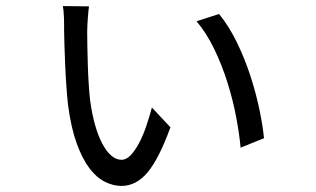

<svg xmlns="http://www.w3.org/2000/svg" viewBox="-20 -591 1040 632"><path d="M273 -570Q272 -565 271 -554Q270 -543 269 -530Q268 -517 267.5 -505Q267 -493 267 -486Q267 -469 267.5 -440.5Q268 -412 269 -379.5Q270 -347 272 -314.5Q274 -282 277 -258Q283 -215 293 -179.5Q303 -144 316.5 -118.5Q330 -93 346 -79Q362 -65 380 -65Q396 -65 410.5 -80.5Q425 -96 438 -120.5Q451 -145 461.5 -176Q472 -207 480 -237L541 -172Q504 -70 466.5 -24.5Q429 21 380 21Q353 21 325.5 7.5Q298 -6 274.5 -37Q251 -68 232.5 -119Q214 -170 204 -245Q201 -271 198.5 -307Q196 -343 194.5 -379Q193 -415 192 -445.5Q191 -476 191 -492Q191 -499 191 -510.5Q191 -522 190.5 -534Q190 -546 189 -556Q188 -566 187 -571ZM701 -545Q733 -506 759 -453Q785 -400 803.5 -343.5Q822 -287 833.5 -232.5Q845 -178 849 -136L772 -105Q768 -149 757.5 -205Q747 -261 729 -318.5Q711 -376 685.5 -429Q660 -482 627 -521Z"/></svg>

Font: SpoqaHanSansJP-Regular
Style: Regular
Weight: 400
Designer: [Source Han Sans]
Ryoko NISHIZUKA  (kana & ideographs); Paul D. Hunt (Latin, Greek & Cyrillic); Wenlong ZHANG  (bopomofo
Foundry: Spoqa (http://bi.spoqa.com)
Version: Version 1.002.20150607